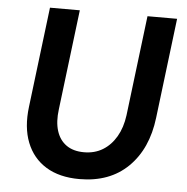

<svg xmlns="http://www.w3.org/2000/svg" viewBox="-51 -751 792 814"><g transform="rotate(5 344.5 -344.5)"><path d="M316 12Q231 12 174 -23Q117 -58 91.5 -122.5Q66 -187 77 -275L129 -701H256L204 -275Q197 -222 209 -183.5Q221 -145 250.5 -124Q280 -103 326 -103Q371 -103 405.5 -124Q440 -145 462.5 -183.5Q485 -222 492 -275L544 -701H670L618 -275Q602 -142 523.5 -65Q445 12 316 12Z"/></g></svg>

Font: Inclusive Sans SemiBold
Style: Italic
Weight: 600
Italic angle: -7°
Designer: Olivia King
Foundry: Olivia King
Version: Version 2.004